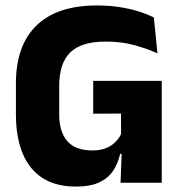

<svg xmlns="http://www.w3.org/2000/svg" viewBox="-20 -673 668 707"><path d="M258.9 14Q185.9 14 136.8 -17.4Q87.7 -48.9 63.1 -108.6Q38.6 -168.4 38.6 -252.3V-365.1Q38.6 -506.2 114.7 -579.5Q190.8 -652.9 337.3 -652.9Q382.3 -652.9 420.9 -646.8Q459.5 -640.6 491.2 -630.7Q522.8 -620.7 546.6 -608.6L559.8 -476.6Q522 -493.6 475.2 -506.7Q428.4 -519.9 368.2 -519.9Q280.1 -519.9 239 -480.3Q198 -440.7 198 -356.2V-251.1Q198 -188 227.7 -153.5Q257.3 -119 320.6 -119Q348.7 -119 369.3 -127.1Q390 -135.3 403.8 -149Q417.7 -162.6 425.7 -178.9V-300.8L445.9 -255L323.2 -254.3V-375.2H575.6V-106.3L422.4 -106.4Q414.8 -72.1 397.1 -44.9Q379.4 -17.7 346.3 -1.8Q313.2 14 258.9 14ZM423.9 0 428.8 -131.3H575.6V0Z"/></svg>

Font: Anek Devanagari Medium
Style: Regular
Weight: 500
Designer: Kailash Malviya (Devanagari) & Yesha Goshar (Latin)
Foundry: Ek Type
Version: Version 1.003